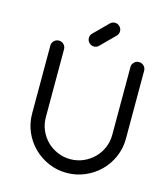

<svg xmlns="http://www.w3.org/2000/svg" viewBox="-139 -1081 1053 1204"><g transform="rotate(15 387.5 -479.0)"><path d="M406 15Q343 15 288 -9Q233 -33 191.5 -74Q150 -115 126 -170.5Q102 -226 102 -289V-730Q102 -748 115 -761Q128 -774 147 -774Q165 -774 178 -761Q191 -748 191 -730V-289Q191 -244 208 -205Q225 -166 254 -137Q283 -108 322.5 -91Q362 -74 406 -74Q451 -74 490 -91Q529 -108 558.5 -137Q588 -166 605 -205.5Q622 -245 622 -289V-730Q622 -748 635 -761Q648 -774 666 -774Q685 -774 698 -761Q711 -748 711 -730V-289Q711 -226 687 -170.5Q663 -115 621.5 -74Q580 -33 524.5 -9Q469 15 406 15ZM367 -795Q386 -795 398 -808L488 -898Q501 -911 501 -929Q501 -947 488 -960Q475 -973 457 -973Q439 -973 426 -960L336 -870Q323 -858 323 -839Q323 -821 336 -808Q349 -795 367 -795Z"/></g></svg>

Font: Hanken
Style: Book
Weight: 400
Designer: Alfredo Marco Pradil
Foundry: Hanken Design Co.
Version: Version 2.06 2014